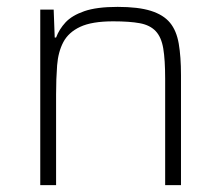

<svg xmlns="http://www.w3.org/2000/svg" viewBox="-20 -538 643 558"><path d="M97 0V-510H136L139 -429H143Q152 -453 170.5 -473Q189 -493 225 -505.5Q261 -518 322 -518Q382 -518 418.5 -506.5Q455 -495 474 -472Q493 -449 499.5 -411Q506 -373 506 -320V0H460V-309Q460 -364 454.5 -397Q449 -430 432.5 -447.5Q416 -465 386.5 -470.5Q357 -476 309 -476Q247 -476 213 -460Q179 -444 164 -415.5Q149 -387 146 -348Q143 -309 143 -264V0Z"/></svg>

Font: Saira Thin ExtraLight
Style: Regular
Weight: 250
Version: Version 1.101